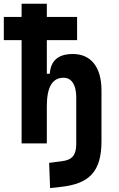

<svg xmlns="http://www.w3.org/2000/svg" viewBox="-20 -752 626 1007"><path d="M93.3 0H225.6V-195.8C225.6 -295.4 254.9 -344.2 313.5 -344.2C355.5 -344.2 379.9 -307.1 379.9 -241.7V3.9C379.9 62 357.4 86.9 306.2 93.3L237.8 102.1L242.7 234.4L296.4 228.5C446.8 212.9 512.2 149.9 512.2 -11.7V-278.3C512.2 -399.4 457.5 -468.8 362.3 -468.8C285.6 -468.8 246.1 -434.6 241.2 -365.2H225.6V-541.5H384.3V-663.1H225.6V-732.4H93.3V-663.1H0V-541.5H93.3Z"/></svg>

Font: Cascadia Code
Style: Bold
Weight: 700
Monospace: yes
Designer: Aaron Bell
Foundry: Saja Typeworks
Version: Version 2404.023